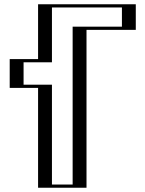

<svg xmlns="http://www.w3.org/2000/svg" viewBox="-20 -880 682 900"><path d="M591.5 -860V-740H360.5V0H183.5V-468H50.5V-603H183.5V-860ZM576.5 -845V-755H345.5V-15H198.5V-483H65.5V-588H198.5V-845ZM576.5 -845H198.5V-588H65.5V-483H198.5V-15H345.5V-755H576.5ZM591.5 -860H183.5V-603H50.5V-468H183.5V0H360.5V-740H591.5ZM551.5 -845V-755H320.5V-15H223.5V-483H90.5V-588H223.5V-845ZM616.5 -860H158.5V-603H25.5V-468H158.5V0H385.5V-740H616.5Z"/></svg>

Font: Hussar Outliner
Style: Regular
Weight: 700
Foundry: Cannot Into Space Fonts
Version: Version 0.92